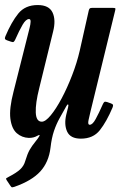

<svg xmlns="http://www.w3.org/2000/svg" viewBox="-28 -552 494 781"><path d="M-6 -404.5Q18.5 -462.5 46.5 -497Q74.5 -531.5 125.5 -531.5Q171.5 -531.5 185.8 -501Q200 -470.5 188 -423.5L131.5 -193Q116 -132 117.5 -94.5Q119 -57 142 -57Q157 -57 178.5 -83Q200 -109 222.8 -151.8Q245.5 -194.5 265.2 -245.5Q285 -296.5 296.5 -346.5L333 -509Q334.5 -515 337 -517.5Q339.5 -520 347 -520H429Q438.5 -520 440.5 -518.5Q442.5 -517 440.5 -509.5L340.5 -100Q336.5 -83 332.2 -63.8Q328 -44.5 337 -44.5Q348.5 -44.5 361.2 -67.8Q374 -91 390.5 -128.5Q393.5 -135 396.5 -137.2Q399.5 -139.5 407.5 -137L423 -131.5Q430 -129 431.5 -125.8Q433 -122.5 430 -115Q405.5 -57 378.2 -22.5Q351 12 301 12Q258.5 12 245.2 -16.5Q232 -45 241.5 -85.5L249 -115.5Q251.5 -126 248.8 -127Q246 -128 242 -120.5Q227.5 -94.5 214.2 -70.8Q201 -47 191.5 -19Q182 9 177.5 48.5Q170.5 107.5 135.8 145.5Q101 183.5 30.5 208Q22 210.5 20 209.8Q18 209 13.5 202.5L-0.5 181.5Q-5 174.5 -1.8 172.5Q1.5 170.5 8 167Q39 151 54.2 136.8Q69.5 122.5 75 102Q83.5 74 92.2 58.2Q101 42.5 118 21.5Q123 15 126.5 10.5Q134.5 -1 133 -2.5Q131.5 -4 122.5 1Q109 9 89.5 9Q61 8 40.2 -10.2Q19.5 -28.5 14.2 -69.2Q9 -110 27 -179L87.5 -419Q89 -425.5 92.5 -439Q96 -452.5 96.5 -463.5Q97 -474.5 90 -474.5Q77.5 -474.5 64 -451.5Q50.5 -428.5 33.5 -390Q30.5 -384 27.5 -381.8Q24.5 -379.5 16.5 -382.5L0.5 -388Q-6.5 -390.5 -7.8 -393.8Q-9 -397 -6 -404.5Z"/></svg>

Font: Besley* Condensed Medium
Style: Italic
Weight: 500
Width: 3
Italic angle: -13°
Designer: Owen Earl
Foundry: indestructible type*
Version: Version 3.000; ttfautohint (v1.8.3)